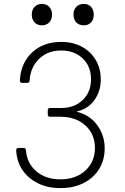

<svg xmlns="http://www.w3.org/2000/svg" viewBox="-20 -955 640 985"><path d="M290 10Q225 10 175 -14.5Q125 -39 95.5 -82.5Q66 -126 63 -184Q63 -196 75 -196H101Q113 -196 113 -184Q118 -118 166 -76.5Q214 -35 290 -35Q369 -35 418 -80Q467 -125 467 -196Q467 -267 418 -311.5Q369 -356 290 -356H237Q225 -356 225 -368V-389Q225 -401 237 -401H294Q362 -401 404.5 -442Q447 -483 447 -549Q447 -614 404.5 -655Q362 -696 294 -696Q225 -696 180.5 -653Q136 -610 132 -542Q132 -530 120 -530H94Q82 -530 82 -542Q85 -602 112.5 -646.5Q140 -691 186.5 -715.5Q233 -740 294 -740Q354 -740 399.5 -715.5Q445 -691 471 -647.5Q497 -604 497 -547Q497 -486 463.5 -440.5Q430 -395 376 -384V-381Q439 -366 478 -314Q517 -262 517 -194Q517 -134 488.5 -88Q460 -42 409 -16Q358 10 290 10ZM410 -825Q386 -825 371.5 -840Q357 -855 357 -880Q357 -905 371.5 -920Q386 -935 410 -935Q433 -935 447 -920Q461 -905 461 -880Q461 -855 447 -840Q433 -825 410 -825ZM195 -825Q172 -825 157.5 -840Q143 -855 143 -880Q143 -905 157.5 -920Q172 -935 195 -935Q218 -935 232.5 -920Q247 -905 247 -880Q247 -855 232.5 -840Q218 -825 195 -825Z"/></svg>

Font: Pitagon Sans Mono Thin
Style: Regular
Weight: 100
Monospace: yes
Designer: Travis Tran
Foundry: Pitagon
Version: Version 1.001; ttfautohint (v1.8.4.7-5d5b);gftools[0.9.26]